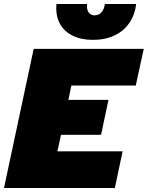

<svg xmlns="http://www.w3.org/2000/svg" viewBox="-34 -943 741 963"><path d="M135 -698H687L647 -514H324L309 -442H510L473 -267H272L254 -184H581L542 0H-14ZM248 -901Q248 -916 249 -923H403L402 -912Q402 -891 412.5 -878.5Q423 -866 441 -866Q462 -866 475.5 -882Q489 -898 492 -923H649Q643 -870 615.5 -829Q588 -788 541 -765.5Q494 -743 432 -743Q375 -743 333.5 -762.5Q292 -782 270 -818Q248 -854 248 -901Z"/></svg>

Font: Azeret Mono Black
Style: Italic
Weight: 900
Italic angle: -12°
Designer: Martin Vácha
Foundry: Displaay
Version: Version 1.000; Glyphs 3.0.3, build 3074